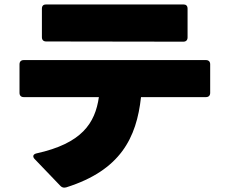

<svg xmlns="http://www.w3.org/2000/svg" viewBox="-20 -795 1040 866"><path d="M188 -608 807 -607C819 -607 826 -614 826 -626V-756C826 -769 819 -775 807 -775H188C176 -775 169 -769 169 -756V-627C169 -615 176 -608 188 -608ZM279 50C523 -27 596 -173 616 -357H909C921 -357 928 -364 928 -376V-505C928 -517 921 -524 909 -524H87C75 -524 68 -517 68 -505V-376C68 -364 75 -357 87 -357H426C409 -239 349 -148 144 -103C135 -101 130 -96 130 -90C130 -87 132 -82 136 -78L253 44C260 51 268 53 279 50Z"/></svg>

Font: LINE Seed JP App_OTF ExtraBold
Style: Regular
Weight: 800
Designer: LINE & Fontrix & Fontworks
Version: Version 1.013